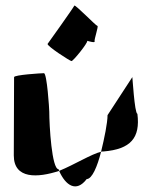

<svg xmlns="http://www.w3.org/2000/svg" viewBox="-20 -812 566 682"><path d="M29 -260C29 -175 114 -180 190 -205C189 -207 189 -209 188 -211C164 -211 155 -366 155 -416C155 -424 147 -552 136 -552C126 -552 30 -546 30 -538C30 -538 29 -340 29 -260ZM149 -656C147 -648 229 -595 234 -595C240 -595 292 -659 290 -667C290 -667 319 -658 316 -665C314 -672 331 -720 326 -720C321 -720 246 -798 244 -792C242 -786 150 -657 149 -656ZM190 -205C213 -153 251 -127 288 -176C307 -176 326 -221 339 -273C305 -265 244 -227 190 -205ZM339 -273C343 -274 345 -274 348 -274C444 -282 479 -322 468 -408C458 -408 450 -546 450 -538L362 -403C362 -376 351 -322 339 -273Z"/></svg>

Font: Ampere
Style: SuCnd
Weight: 400
Version: Version 1